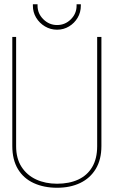

<svg xmlns="http://www.w3.org/2000/svg" viewBox="-20 -874 538 905"><path d="M361 -854H341V-847Q341 -810 314 -783Q287 -756 249 -756Q212 -756 184.5 -783Q157 -810 157 -847V-854H135V-847Q135 -816 150.5 -790.5Q166 -765 192 -749.5Q218 -734 249 -734Q280 -734 305.5 -749.5Q331 -765 346 -790.5Q361 -816 361 -847ZM458 -186V-700H438V-185Q438 -126 414.5 -86.5Q391 -47 348.5 -27.5Q306 -8 249 -8Q194 -8 150.5 -28Q107 -48 81.5 -87.5Q56 -127 56 -185V-700H38V-186Q38 -121 64.5 -77Q91 -33 139 -11Q187 11 249 11Q311 11 358 -11.5Q405 -34 431.5 -78Q458 -122 458 -186Z"/></svg>

Font: Advent Pro Thin
Style: Regular
Weight: 250
Version: Version 3.000